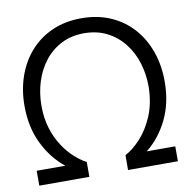

<svg xmlns="http://www.w3.org/2000/svg" viewBox="-81 -814 887 895"><g transform="rotate(-10 362.0 -367.0)"><path d="M33.5 0V-70.5H169Q105.5 -121.5 67.8 -199.5Q30 -277.5 30 -377.5Q30 -453 52.8 -518Q75.5 -583 118.5 -631.5Q161.5 -680 222.8 -707.2Q284 -734.5 361.5 -734.5Q439 -734.5 500.5 -707.2Q562 -680 605 -631.5Q648 -583 670.8 -518Q693.5 -453 693.5 -377.5Q693.5 -277.5 656 -199.5Q618.5 -121.5 554.5 -70.5H689.5V0H453.5L454 -70.5Q490 -89 526.8 -128.8Q563.5 -168.5 588.5 -227Q613.5 -285.5 615.5 -361Q615.5 -364.5 615.5 -368Q615.5 -425.5 599.2 -478.5Q583 -531.5 550 -573.5Q517 -615.5 469.5 -639.5Q422 -663.5 361.5 -663.5Q302 -663.5 255 -639.8Q208 -616 175.2 -574.5Q142.5 -533 125.2 -479Q108 -425 108 -364.5Q108 -305.5 123 -257.5Q138 -209.5 162.5 -172.2Q187 -135 215.5 -109.5Q244 -84 270.5 -70.5V0Z"/></g></svg>

Font: Cns Manrope
Style: Regular
Weight: 400
Designer: Mikhail Sharanda
Foundry: Mikhail Sharanda
Version: Version 4.504